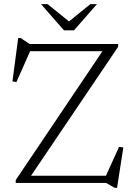

<svg xmlns="http://www.w3.org/2000/svg" viewBox="-20 -890 653 934"><path d="M554.5 -676V-662L122.5 -22.5L115 -35H495.5L559 -175.5L580 -173L549.5 23.5H537L496.5 0H56.5V-14L486.5 -653L501 -641H126.5L60 -491L40.5 -494L68.5 -705H80.5L124 -676ZM324 -779H307.5L419.5 -870H451.5L340 -742.5H291L179.5 -870H211.5Z"/></svg>

Font: Newsreader 16pt Light
Style: Regular
Weight: 300
Designer: Hugues Gentile
Foundry: Production Type
Version: Version 1.003